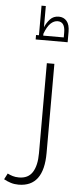

<svg xmlns="http://www.w3.org/2000/svg" viewBox="-103 -843 462 1118"><g transform="rotate(5 128.0 -284.0)"><path d="M50 241Q26 241 5 234.5Q-16 228 -36 217L-18 182Q-4 189 12 194Q28 199 49 199Q103 199 128 159.5Q153 120 153 48V-478H197V43Q197 241 50 241ZM76 -636H93V-809H118V-685Q129 -712 148.5 -733Q168 -754 199 -754Q228 -754 245.5 -733.5Q263 -713 263 -671V-610H76ZM238 -636V-665Q238 -727 195 -727Q173 -727 153.5 -708.5Q134 -690 118 -647V-636Z"/></g></svg>

Font: Noto Kufi Arabic ExtraLight
Style: Regular
Weight: 200
Designer: Monotype Design Team, David Williams, Khaled Hosny
Foundry: Google LLC
Version: Version 2.109; ttfautohint (v1.8.4.7-5d5b)